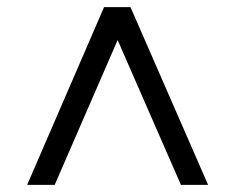

<svg xmlns="http://www.w3.org/2000/svg" viewBox="-20 -517 658 537"><path d="M133 0H56L271 -497H345L562 0H486L309 -405Z"/></svg>

Font: Rosario
Style: Regular
Weight: 400
Designer: Hector Gatti
Foundry: Omnibus-Type
Version: Version 1.002